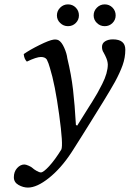

<svg xmlns="http://www.w3.org/2000/svg" viewBox="-20 -618 590 873"><path d="M192.9 -347.2Q185.1 -358.9 166 -358.9Q146 -358.9 102.1 -337.9Q89.8 -350.1 87.9 -372.1Q115.7 -391.6 159.7 -413.3Q203.6 -435.1 224.1 -438Q236.8 -439.5 246.1 -435.1Q260.3 -427.2 272 -400.9Q283.7 -374.5 286.1 -353Q304.2 -277.8 312 -210.9Q319.8 -144 325.2 -49.8L331.1 -46.9Q340.3 -61.5 356.2 -86.9Q372.1 -112.3 384.3 -131.8Q396.5 -151.4 398.9 -154.8Q414.1 -179.2 422.9 -194.8Q431.6 -210.4 444.6 -235.8Q457.5 -261.2 463.9 -283.7Q470.2 -306.2 470.2 -325.2Q470.2 -331.1 469.2 -334Q467.3 -349.6 451.2 -378.9Q443.8 -389.6 443.8 -404.8Q443.8 -421.4 458 -430.2Q472.2 -439 493.2 -439Q549.8 -439 549.8 -392.1Q549.8 -356 537.6 -321.8Q525.4 -287.6 502.9 -246.1Q482.4 -209.5 451.2 -158.7Q419.9 -107.9 389.2 -58.6Q358.4 -9.3 350.1 3.9L314 61Q307.1 72.8 304.2 76.2Q257.3 147.5 202.6 191.2Q147.9 234.9 106.9 234.9Q85.4 234.9 64.2 222.9Q43 210.9 43 188Q43 162.6 57.9 146.2Q72.8 129.9 90.8 129.9Q97.7 129.9 110.4 135.5Q123 141.1 127.9 146Q133.3 151.4 146 158.7Q158.7 166 166 166Q177.2 166 203.4 137.7Q229.5 109.4 258.8 62Q268.1 42.5 249 -96.7Q230 -235.8 207 -309.1Q200.7 -332 192.9 -347.2ZM405.8 -547.9Q405.8 -568.4 420.7 -583.3Q435.5 -598.1 456.1 -598.1Q477.1 -598.1 491.5 -583.5Q505.9 -568.8 505.9 -547.9Q505.9 -527.8 491.5 -513.4Q477.1 -499 456.1 -499Q435.5 -499 420.7 -513.4Q405.8 -527.8 405.8 -547.9ZM238.8 -547.9Q238.8 -568.4 253.7 -583.3Q268.6 -598.1 289.1 -598.1Q310.1 -598.1 324.5 -583.5Q338.9 -568.8 338.9 -547.9Q338.9 -527.8 324.5 -513.4Q310.1 -499 289.1 -499Q268.6 -499 253.7 -513.4Q238.8 -527.8 238.8 -547.9Z"/></svg>

Font: Common Serif Medium
Style: Italic
Weight: 500
Italic angle: -12°
Designer: Philipp H. Poll, Khaled Hosny
Foundry: Stefan Peev, Context Ltd.
Version: Version 1.026